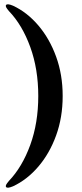

<svg xmlns="http://www.w3.org/2000/svg" viewBox="-20 -751 380 893"><path d="M271.5 -304.5Q271.5 -205 241 -121Q210.5 -37 158.2 24Q106 85 40.5 115.5Q14 126.5 8.5 119Q5.5 115 8.2 109Q11 103 21.5 90.5Q83.5 25.5 120.8 -77Q158 -179.5 158 -304.5Q158 -429.5 120.8 -532.2Q83.5 -635 21.5 -699.5Q11 -712 8.2 -718Q5.5 -724 8.5 -728Q14 -735.5 40.5 -724.5Q106 -694 158.2 -632.8Q210.5 -571.5 241 -487.5Q271.5 -403.5 271.5 -304.5Z"/></svg>

Font: Fraunces 72pt S000 SemiBold
Style: Regular
Weight: 600
Version: Version 1.000; ttfautohint (v1.8.3)